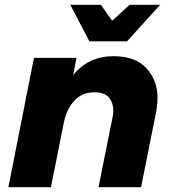

<svg xmlns="http://www.w3.org/2000/svg" viewBox="-20 -783 717 803"><path d="M511 -610H354L274 -763H402L449 -696L522 -763H650ZM570 0H392L451 -294Q454 -307 454 -320Q454 -352 436 -374.5Q418 -397 375 -397Q324 -397 291.8 -362.8Q259.5 -328.5 248 -275L193 0H15L122 -541H300L286 -469Q350 -548 454 -548Q547 -548 593 -497Q639 -446 639 -373Q639 -352 634 -320Z"/></svg>

Font: Argentum Sans
Style: Bold Italic
Weight: 700
Italic angle: -11°
Designer: Julieta Ulanovsky (font), Cristiano Sobral (main changes and remaster)
Foundry: Julieta Ulanovsky (font), Cristiano Sobral (main changes and remaster)
Version: Version 2.007;June 15, 2022;FontCreator 14.0.0.2814 64-bit; 